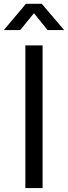

<svg xmlns="http://www.w3.org/2000/svg" viewBox="-57 -959 347 979"><path d="M160.2 0H72.3V-727.5H160.2ZM-37.1 -805.7V-806.2L75.2 -939.5H156.2L269.5 -806.2V-805.7H185.5L116.2 -891.6L45.9 -805.7Z"/></svg>

Font: Intratopia Thin
Style: Regular
Weight: 100
Designer: Rasmus Andersson
Foundry: rsms
Version: Version 3.000;Glyphs 3.2.3 (3260)